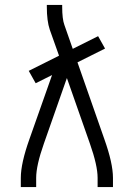

<svg xmlns="http://www.w3.org/2000/svg" viewBox="-20 -755 540 775"><path d="M64 0V-37Q64 -96 99 -194L218 -531L181 -635Q169 -670 169 -728V-735H231V-728Q231 -678 240 -654L401 -194Q436 -96 436 -37V0H374V-37Q374 -87 343 -175L250 -440L157 -175Q126 -87 126 -37V0ZM124 -419 96 -469 376 -609 404 -559Z"/></svg>

Font: Iosevka SS01 Light
Style: Regular
Weight: 300
Monospace: yes
Designer: Belleve Invis
Foundry: Belleve Invis
Version: 2.3.3; ttfautohint (v1.8.3)